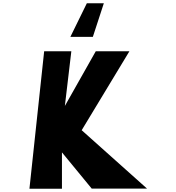

<svg xmlns="http://www.w3.org/2000/svg" viewBox="-20 -1167 1091 1187"><path d="M517 -1147H622L554 -939H415ZM162 0 253 -850H421L381 -512L572 -850H780L485 -362L889 -1H547L363 -225V0Z"/></svg>

Font: OpenDyslexic
Style: Bold
Weight: 800
Designer: Abbie Gonzalez
Version: Version 0.920;hotconv 1.0.109;makeotfexe 2.5.65596